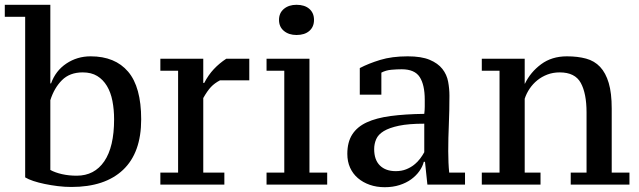

<svg xmlns="http://www.w3.org/2000/svg" viewBox="-20 -770 2665 801"><path d="M85 -700H0V-750H190V-422H193Q212 -475 257 -505Q302 -535 358 -535Q460 -535 514.5 -471Q569 -407 569 -272Q569 -133 493.5 -61.5Q418 10 278 10Q250 10 221.5 6.5Q193 3 166.5 -2.5Q140 -8 119 -15Q98 -22 85 -30ZM325 -468Q271 -468 238.5 -435.5Q206 -403 190 -352V-61Q210 -50 238.5 -43.5Q267 -37 300 -37Q374 -37 415 -97Q456 -157 456 -272Q456 -313 449 -349Q442 -385 426 -411.5Q410 -438 385.5 -453Q361 -468 325 -468Z M898 -435Q875 -423 860 -407Q845 -391 828 -361V-50H916V0H649V-50H723V-475H649V-525H828V-424H832Q849 -457 872 -481.5Q895 -506 924 -525H1020V-435Z M1345 0H1092V-50H1166V-475H1092V-525H1271V-50H1345ZM1144 -687Q1144 -716 1164.5 -733Q1185 -750 1217 -750Q1251 -750 1270.5 -733Q1290 -716 1290 -687Q1290 -658 1270.5 -641Q1251 -624 1217 -624Q1185 -624 1164.5 -641Q1144 -658 1144 -687Z M1850 -139Q1850 -116 1851 -92.5Q1852 -69 1854 -50H1920V0H1763L1753 -95H1748Q1743 -75 1729.5 -56Q1716 -37 1695.5 -22Q1675 -7 1647 2Q1619 11 1585 11Q1551 11 1522.5 1Q1494 -9 1473 -27Q1452 -45 1440.5 -70.5Q1429 -96 1429 -128Q1429 -177 1449.5 -209Q1470 -241 1510 -259.5Q1550 -278 1610 -286Q1670 -294 1750 -295Q1752 -311 1752 -325.5Q1752 -340 1752 -354Q1752 -416 1731 -448.5Q1710 -481 1656 -481Q1636 -481 1613 -479Q1590 -477 1571 -467V-375H1481V-486Q1517 -505 1566 -520Q1615 -535 1681 -535Q1738 -535 1772.5 -520.5Q1807 -506 1825.5 -482.5Q1844 -459 1849.5 -429.5Q1855 -400 1855 -371Q1855 -308 1852.5 -250.5Q1850 -193 1850 -139ZM1631 -56Q1655 -56 1674 -63.5Q1693 -71 1707.5 -82.5Q1722 -94 1732.5 -108Q1743 -122 1750 -135V-254Q1685 -254 1644.5 -245.5Q1604 -237 1581 -223Q1558 -209 1549.5 -189.5Q1541 -170 1541 -148Q1541 -103 1565 -79.5Q1589 -56 1631 -56Z M2606 0H2361V-50H2427V-301Q2427 -380 2403 -424Q2379 -468 2315 -468Q2287 -468 2263.5 -459Q2240 -450 2221.5 -435Q2203 -420 2189.5 -400Q2176 -380 2169 -358V-50H2235V0H1990V-50H2064V-475H1990V-525H2169V-421H2170Q2193 -469 2237.5 -502Q2282 -535 2345 -535Q2390 -535 2425 -525.5Q2460 -516 2483.5 -491Q2507 -466 2519.5 -424Q2532 -382 2532 -317V-50H2606Z"/></svg>

Font: PT Serif Caption
Style: Regular
Weight: 400
Designer: A.Korolkova, O.Umpeleva, V.Yefimov
Foundry: ParaType Ltd
Version: Version 1.000W OFL